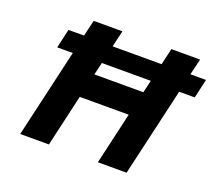

<svg xmlns="http://www.w3.org/2000/svg" viewBox="-119 -879 1177 1043"><g transform="rotate(20 469.0 -357.0)"><path d="M870 -714 848 -621H938L913 -511H823L705 0H539L608 -300H325L256 0H90L208 -511H118L143 -621H233L255 -714H421L399 -619H682L704 -714ZM358 -442H641L658 -514H375Z"/></g></svg>

Font: Passageway
Style: BdIt
Weight: 700
Foundry: Ascender Corporation
Version: Version 1.11